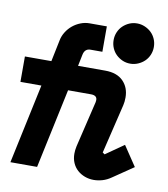

<svg xmlns="http://www.w3.org/2000/svg" viewBox="-84 -809 780 893"><g transform="rotate(10 306.0 -362.0)"><path d="M500 -12Q480 2 459 8Q438 14 418 14Q396 14 376 6.5Q356 -1 341 -14.5Q326 -28 317.5 -47.5Q309 -67 309 -91Q309 -107 313 -126L365 -344Q366 -349 366 -354Q366 -376 337 -376H229L149 0H23L103 -376H4V-496H129L150 -598Q154 -619 166 -638Q178 -657 194.5 -670.5Q211 -684 231.5 -692Q252 -700 273 -700H355V-580H299Q272 -580 266 -550L255 -496H383Q439 -496 468.5 -466Q498 -436 498 -389Q498 -369 494 -352L438 -119L448 -112L534 -172L597 -78ZM587 -643Q587 -623 579.5 -605.5Q572 -588 559 -575.5Q546 -563 528.5 -555.5Q511 -548 492 -548Q472 -548 455 -555.5Q438 -563 425 -575.5Q412 -588 404.5 -605.5Q397 -623 397 -643Q397 -663 404.5 -680.5Q412 -698 425 -710.5Q438 -723 455 -730.5Q472 -738 492 -738Q511 -738 528.5 -730.5Q546 -723 559 -710.5Q572 -698 579.5 -680.5Q587 -663 587 -643Z"/></g></svg>

Font: Space Mono
Style: Bold Italic
Weight: 700
Italic angle: -12°
Monospace: yes
Designer: Colophon Foundry / Benjamin Critton
Foundry: Colophon Foundry
Version: Version 1.000;PS 1.000;hotconv 1.0.81;makeotf.lib2.5.63406